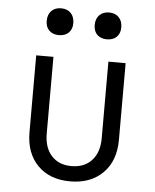

<svg xmlns="http://www.w3.org/2000/svg" viewBox="-55 -820 709 877"><g transform="rotate(5 300.0 -382.0)"><path d="M299 10Q205 10 150 -46Q95 -102 95 -198V-550H174V-198Q174 -134 207.5 -97Q241 -60 299 -60Q358 -60 392 -97Q426 -134 426 -198V-550H505V-198Q505 -102 449 -46Q393 10 299 10ZM410 -651Q382 -651 365.5 -667Q349 -683 349 -711Q349 -740 365.5 -757Q382 -774 410 -774Q438 -774 454.5 -757Q471 -740 471 -711Q471 -683 454.5 -667Q438 -651 410 -651ZM190 -651Q162 -651 145.5 -667Q129 -683 129 -711Q129 -740 145.5 -757Q162 -774 190 -774Q218 -774 234.5 -757Q251 -740 251 -711Q251 -683 234.5 -667Q218 -651 190 -651Z"/></g></svg>

Font: JetBrains Mono NL Light
Style: Regular
Weight: 300
Monospace: yes
Designer: Philipp Nurullin, Konstantin Bulenkov
Foundry: JetBrains
Version: Version 2.305; ttfautohint (v1.8.4.7-5d5b)